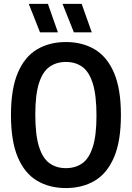

<svg xmlns="http://www.w3.org/2000/svg" viewBox="-20 -968 686 998"><path d="M322.5 9.5Q237 9.5 172.8 -28.5Q108.5 -66.5 72.8 -150Q37 -233.5 37 -370Q37 -506.5 72.8 -590Q108.5 -673.5 172.8 -711.5Q237 -749.5 322.5 -749.5Q408 -749.5 472.2 -711.5Q536.5 -673.5 572.5 -590Q608.5 -506.5 608.5 -370Q608.5 -233.5 572.5 -150Q536.5 -66.5 472.2 -28.5Q408 9.5 322.5 9.5ZM322.5 -94Q372 -94 407.5 -119Q443 -144 462.2 -203.8Q481.5 -263.5 481.5 -367Q481.5 -473.5 462.2 -534.5Q443 -595.5 407.5 -620.8Q372 -646 322.5 -646Q273.5 -646 237.8 -621Q202 -596 182.8 -536.2Q163.5 -476.5 163.5 -373Q163.5 -266.5 182.8 -205.5Q202 -144.5 237.8 -119.2Q273.5 -94 322.5 -94ZM364 -800 305 -948H404.5L457 -800ZM188 -800 129.5 -948H229L281 -800Z"/></svg>

Font: Encode Sans Cnd SmBold
Style: Regular
Weight: 600
Width: 3
Designer: Multiple Designers
Foundry: Impallari Type
Version: Version 3.002; ttfautohint (v1.8.3) -l 8 -r 50 -G 200 -x 14 